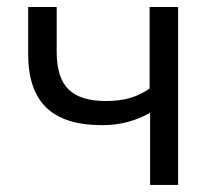

<svg xmlns="http://www.w3.org/2000/svg" viewBox="-20 -522 603 542"><path d="M403.7 0V-203.6Q374.6 -186.9 340.9 -177.8Q307.2 -168.7 268.3 -168.7Q161.6 -168.7 110.5 -218.5Q59.5 -268.3 59.5 -369.1V-502.3H140V-375.3Q140 -302.3 173.6 -269.5Q207.1 -236.8 278.7 -236.8Q316.2 -236.8 345.3 -244.9Q374.4 -253 402.3 -271.9V-502.3H482.8V0Z"/></svg>

Font: Mulish ExtraLight
Style: Regular
Weight: 200
Designer: Vernon Adams
Foundry: Vernon Adams
Version: Version 3.603